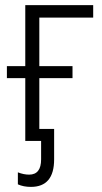

<svg xmlns="http://www.w3.org/2000/svg" viewBox="-20 -552 400 752"><path d="M101 180Q192 180 192 72V-47H134V-246H264V-293H134V-483H345V-532H79V-293H7V-246H79V0H141V72Q141 132 94 132Q73 132 50 123V170Q72 180 101 180Z"/></svg>

Font: Noto Sans UI SemiCondensed Light
Style: Regular
Weight: 300
Width: 4
Designer: Monotype Design Team
Foundry: Monotype Imaging Inc.
Version: Version 1.901